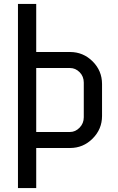

<svg xmlns="http://www.w3.org/2000/svg" viewBox="-20 -740 590 960"><path d="M490.2 -160.2Q490.2 -94.2 443.1 -47.1Q396 0 330.1 0H161.1V200.2H69.8V-720.2H161.1V-480H330.1Q396 -480 443.1 -433.1Q490.2 -386.2 490.2 -319.8ZM398.9 -153.8V-327.1Q398.9 -357.9 378.2 -378.9Q357.4 -399.9 330.1 -399.9H161.1V-80.1H330.1Q356.9 -80.1 377.9 -101.6Q398.9 -123 398.9 -153.8Z"/></svg>

Font: Laconic
Style: Regular
Weight: 400
Designer: Robby Woodard
Version: Version 1.000